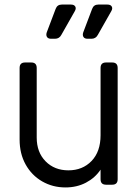

<svg xmlns="http://www.w3.org/2000/svg" viewBox="-20 -810 613 842"><path d="M267 12Q211 12 165 -14.5Q119 -41 92.5 -88.5Q66 -136 66 -198V-512Q66 -536 90 -536H117Q141 -536 141 -512V-207Q141 -142 180 -102.5Q219 -63 280 -63Q342 -63 381.5 -104Q421 -145 421 -217V-512Q421 -536 445 -536H472Q496 -536 496 -512V-24Q496 0 472 0H445Q421 0 421 -24V-66Q397 -30 357 -9Q317 12 267 12ZM204 -640Q191 -640 186 -648Q181 -656 185 -668L224 -771Q231 -790 251 -790H291Q305 -790 310 -781.5Q315 -773 308 -761L249 -657Q240 -640 221 -640ZM364 -640Q351 -640 346 -648Q341 -656 345 -668L384 -771Q391 -790 411 -790H451Q465 -790 470 -781.5Q475 -773 468 -761L409 -657Q400 -640 381 -640Z"/></svg>

Font: Pitagon Sans Text
Style: Regular
Weight: 400
Designer: Travis Tran
Foundry: Pitagon
Version: Version 1.001; ttfautohint (v1.8.4.7-5d5b);gftools[0.9.26]